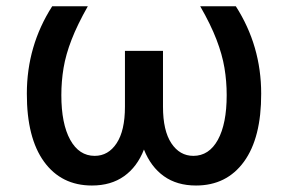

<svg xmlns="http://www.w3.org/2000/svg" viewBox="-20 -565 893 595"><path d="M141.7 -545.5H252.1Q219.8 -488.6 201.9 -442.3Q183.9 -396 177 -354.6Q170.1 -313.2 170.1 -270.2Q170.1 -181.5 197.6 -131.7Q225.1 -82 273.4 -82Q315.7 -82 341.4 -121.1Q367.2 -160.2 367.2 -234V-407.3H485.1V-234Q485.1 -160.2 511 -121.1Q536.9 -82 579.2 -82Q627.8 -82 655.2 -131.7Q682.5 -181.5 682.5 -270.2Q682.5 -313.2 675.6 -354.6Q668.7 -396 650.9 -442.3Q633.2 -488.6 600.5 -545.5H710.9Q789.4 -422.9 789.4 -274.9Q789.8 -137.8 736 -63.9Q682.2 9.9 587.4 9.9Q528.4 9.9 487.9 -19Q447.4 -47.9 426.1 -101.6Q405.2 -47.9 364.5 -19Q323.9 9.9 264.9 9.9Q170.1 9.9 116.5 -63.9Q62.9 -137.8 63.2 -274.9Q63.2 -422.9 141.7 -545.5Z"/></svg>

Font: Inter Zeller Medium
Style: Regular
Weight: 500
Designer: Rasmus Andersson; Joe Bland
Foundry: zeller
Version: Version 3.015;git-dec3a8cb1